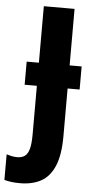

<svg xmlns="http://www.w3.org/2000/svg" viewBox="-121 -749 476 1002"><g transform="rotate(5 117.5 -248.5)"><path d="M23 217Q-1 217 -21 214.5Q-41 212 -59 207V73Q-46 77 -32.5 80Q-19 83 -2 83Q21 83 36.5 72Q52 61 59.5 34Q67 7 67 -43V-297H3V-418H67V-714H228V-418H291V-297H228V-47Q228 52 203 110Q178 168 132.5 192.5Q87 217 23 217Z"/></g></svg>

Font: Noto Sans Display Condensed ExtraBold
Style: Regular
Weight: 800
Width: 3
Designer: Monotype Design Team
Foundry: Monotype Imaging Inc.
Version: Version 2.003